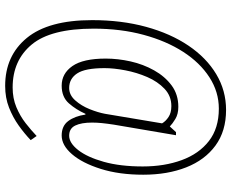

<svg xmlns="http://www.w3.org/2000/svg" viewBox="-96 -658 896 744"><g transform="rotate(90 352.0 -286.0)"><path d="M313 142Q196 142 127 58Q58 -26 58 -195Q58 -309 84 -404Q110 -499 157 -568.5Q204 -638 267.5 -676Q331 -714 406 -714Q488 -714 544 -673Q600 -632 628.5 -559.5Q657 -487 657 -393Q657 -300 634.5 -228.5Q612 -157 577.5 -117Q543 -77 505 -77Q468 -77 449 -102.5Q430 -128 424 -169H421Q405 -133 380.5 -105Q356 -77 312 -77Q265 -77 236 -118.5Q207 -160 207 -248Q207 -295 218 -344Q229 -393 252.5 -435Q276 -477 311 -503Q346 -529 394 -529Q422 -529 441 -517.5Q460 -506 470 -496L492 -520H504L463 -279Q459 -253 457 -233Q455 -213 455 -195Q455 -153 466.5 -129.5Q478 -106 506 -106Q534 -106 561.5 -141Q589 -176 607 -240Q625 -304 625 -391Q625 -475 600.5 -542Q576 -609 526.5 -647.5Q477 -686 401 -686Q336 -686 279.5 -649.5Q223 -613 181 -548Q139 -483 115 -394.5Q91 -306 91 -201Q91 -35 152.5 39Q214 113 319 113Q361 113 395.5 98.5Q430 84 457.5 62.5Q485 41 507 20L523 43Q498 67 466.5 89.5Q435 112 397 127Q359 142 313 142ZM321 -106Q348 -106 369 -129.5Q390 -153 403 -185.5Q416 -218 421 -245L458 -466Q450 -480 433.5 -491Q417 -502 391 -502Q352 -502 324 -475.5Q296 -449 278.5 -408.5Q261 -368 252.5 -323.5Q244 -279 244 -243Q244 -168 264.5 -137Q285 -106 321 -106Z"/></g></svg>

Font: Noto Serif Myanmar ExtraCondensed ExtraLight
Style: Regular
Weight: 200
Width: 2
Designer: Ben Mitchell and the Monotype Design Team
Foundry: Monotype Imaging Inc.
Version: Version 2.106; ttfautohint (v1.8.4.7-5d5b)